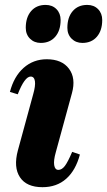

<svg xmlns="http://www.w3.org/2000/svg" viewBox="-20 -755 441 790"><path d="M154.8 15.2Q89.2 15.2 62.1 -25.7Q35 -66.6 53.4 -135.6L116.4 -366.6Q126.6 -402.2 123.7 -421.1Q120.8 -440 106.2 -440Q81.4 -440 53 -367L20.8 -376.8Q37.4 -440.6 77.3 -475.9Q117.2 -511.2 172.4 -511.2Q234.8 -511.2 263.9 -472.1Q293 -433 276 -371.6L209.8 -129.4Q199.8 -94.6 203 -75.3Q206.2 -56 220.2 -56Q234.6 -56 247 -72.4Q259.4 -88.8 277 -130.2L308.8 -119.2Q291.4 -54 252.3 -19.4Q213.2 15.2 154.8 15.2ZM319 -578.4Q292.2 -578.4 274.7 -595.8Q257.2 -613.2 257.2 -640.6Q257.2 -683.8 279.2 -709.3Q301.2 -734.8 338.8 -734.8Q366.4 -734.8 383.5 -717.4Q400.6 -700 400.6 -672.6Q400.6 -629.6 378.7 -604Q356.8 -578.4 319 -578.4ZM147.8 -578.4Q121 -578.4 103.5 -595.8Q86 -613.2 86 -640.6Q86 -683.8 108 -709.3Q130 -734.8 167.6 -734.8Q195.2 -734.8 212.3 -717.4Q229.4 -700 229.4 -672.6Q229.4 -629.6 207.5 -604Q185.6 -578.4 147.8 -578.4Z"/></svg>

Font: Platypi Light
Style: Italic
Weight: 300
Italic angle: -13°
Designer: David Sargent
Foundry: Bolt Cutter Type
Version: Version 1.200